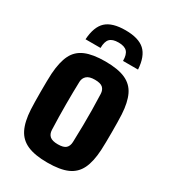

<svg xmlns="http://www.w3.org/2000/svg" viewBox="-197 -908 909 1020"><g transform="rotate(30 257.5 -398.5)"><path d="M258 10Q182 10 136 -10Q90 -30 68 -74Q46 -118 42 -191Q41 -210 40.5 -239.5Q40 -269 40 -301.5Q40 -334 40.5 -363Q41 -392 42 -410Q47 -484 68.5 -527.5Q90 -571 136 -590.5Q182 -610 258 -610Q336 -610 381.5 -589.5Q427 -569 448 -525Q469 -481 473 -410Q474 -391 474.5 -361.5Q475 -332 475 -299.5Q475 -267 474.5 -238Q474 -209 473 -191Q469 -118 447.5 -74Q426 -30 381 -10Q336 10 258 10ZM258 -102Q293 -102 307 -115Q321 -128 322 -153Q324 -212 324.5 -258.5Q325 -305 324.5 -350Q324 -395 322 -448Q321 -472 307 -485Q293 -498 258 -498Q224 -498 208.5 -484Q193 -470 192 -448Q190 -387 190 -309.5Q190 -232 193 -153Q194 -128 209 -115Q224 -102 258 -102ZM107 -659H199Q199 -698 215 -715Q231 -732 268 -732Q305 -732 321 -715Q337 -698 337 -659H429Q424 -738 386 -772.5Q348 -807 268 -807Q187 -807 149.5 -772.5Q112 -738 107 -659Z"/></g></svg>

Font: Big Shoulders Text Black
Style: Regular
Weight: 900
Designer: Patric King
Foundry: XO Type Co
Version: Version 1.000; ttfautohint (v1.8.2)